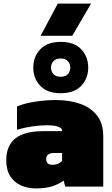

<svg xmlns="http://www.w3.org/2000/svg" viewBox="-20 -1043 627 1073"><path d="M207 -843 303 -1023H489L384 -843ZM319 -522Q244 -522 205 -563.5Q166 -605 166 -665Q166 -726 205 -767.5Q244 -809 319 -809Q395 -809 434 -767.5Q473 -726 473 -665Q473 -605 434 -563.5Q395 -522 319 -522ZM319 -614Q347 -614 360 -629.5Q373 -645 373 -665Q373 -685 360 -700.5Q347 -716 319 -716Q291 -716 278 -700.5Q265 -685 265 -665Q265 -645 278 -629.5Q291 -614 319 -614ZM182 10Q137 10 99 -6Q61 -22 38 -57Q15 -92 15 -148Q15 -228 65.5 -269Q116 -310 221 -310H327V-315Q327 -326 306 -334.5Q285 -343 242 -343Q204 -343 159.5 -336.5Q115 -330 75 -318V-448Q114 -465 174.5 -474.5Q235 -484 290 -484Q369 -484 429 -462.5Q489 -441 523 -396.5Q557 -352 557 -283V0H345L335 -34Q311 -15 273.5 -2.5Q236 10 182 10ZM273 -122Q292 -122 304.5 -128Q317 -134 327 -144V-188H283Q238 -188 238 -155Q238 -122 273 -122Z"/></svg>

Font: Kanit Black
Style: Regular
Weight: 900
Designer: Katatrad Team
Foundry: CadsonDemak
Version: Version 2.000; ttfautohint (v1.8.3)